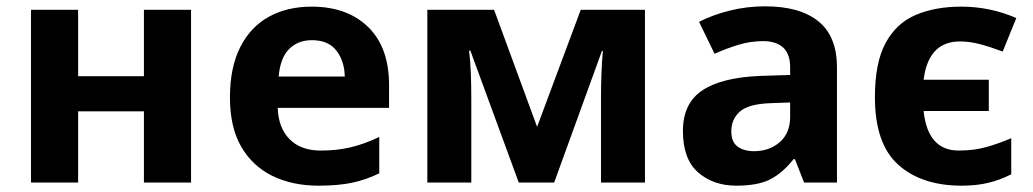

<svg xmlns="http://www.w3.org/2000/svg" viewBox="-20 -577 3265 607"><path d="M227 -546V-336H435V-546H584V0H435V-225H227V0H78V-546Z M965 -556Q1078 -556 1144 -491.5Q1210 -427 1210 -308V-236H858Q860 -173 895.5 -137Q931 -101 994 -101Q1046 -101 1089.5 -111.5Q1133 -122 1179 -144V-29Q1138 -9 1094 0.5Q1050 10 987 10Q905 10 842 -20.5Q779 -51 743 -112.5Q707 -174 707 -269Q707 -364 739.5 -428Q772 -492 830 -524Q888 -556 965 -556ZM966 -450Q922 -450 894 -422Q866 -394 861 -335H1070Q1069 -384 1043.5 -417Q1018 -450 966 -450Z M2019 -546V0H1880V-268Q1880 -308 1881.5 -346Q1883 -384 1886 -416H1883L1732 0H1620L1467 -417H1463Q1467 -384 1468.5 -346.5Q1470 -309 1470 -264V0H1331V-546H1542L1678 -176L1816 -546Z M2399 -557Q2509 -557 2567.5 -509.5Q2626 -462 2626 -364V0H2522L2493 -74H2489Q2454 -30 2415 -10Q2376 10 2308 10Q2235 10 2187 -32Q2139 -74 2139 -163Q2139 -250 2200 -291Q2261 -332 2383 -337L2478 -340V-364Q2478 -407 2455.5 -427Q2433 -447 2393 -447Q2353 -447 2315 -435.5Q2277 -424 2239 -407L2190 -508Q2233 -530 2287 -543.5Q2341 -557 2399 -557ZM2478 -253 2420 -251Q2348 -249 2320 -225Q2292 -201 2292 -162Q2292 -128 2312 -113.5Q2332 -99 2364 -99Q2412 -99 2445 -127.5Q2478 -156 2478 -208Z M3020 10Q2894 10 2820 -56Q2746 -122 2746 -270Q2746 -379 2780 -441.5Q2814 -504 2875.5 -530Q2937 -556 3019 -556Q3110 -556 3193 -520L3150 -414Q3113 -428 3079.5 -437Q3046 -446 3015 -446Q2915 -446 2900 -325H3106V-226H2900Q2913 -101 3011 -101Q3059 -101 3098 -112Q3137 -123 3177 -140V-26Q3142 -8 3104.5 1Q3067 10 3020 10Z"/></svg>

Font: Noto Sans
Style: Bold
Weight: 700
Designer: Monotype Design Team
Foundry: Monotype Imaging Inc.
Version: Version 2.000;GOOG;noto-source:20170915:90ef993387c0; ttfaut